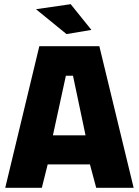

<svg xmlns="http://www.w3.org/2000/svg" viewBox="-20 -898 664 918"><path d="M5 0 168 -677H455L619 0H440L410 -112H208L180 0ZM233 -251H389L329 -536H295ZM298 -735 152 -854 318 -878 417 -755Z"/></svg>

Font: Cairo Play Black
Style: Regular
Weight: 900
Version: Version 3.119